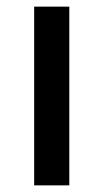

<svg xmlns="http://www.w3.org/2000/svg" viewBox="-20 -559 312 579"><path d="M189 0H83V-539H189Z"/></svg>

Font: Noto Sans Sinhala UI Medium
Style: Regular
Weight: 500
Designer: Jelle Bosma - Monotype Design Team
Foundry: Monotype Imaging Inc.
Version: Version 2.006; ttfautohint (v1.8.4.7-5d5b)